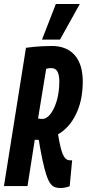

<svg xmlns="http://www.w3.org/2000/svg" viewBox="-36 -943 439 973"><path d="M-16 0 95.6 -700.8Q116.4 -703.8 137 -705.7Q157.6 -707.6 179.7 -708.8Q201.8 -710 227.2 -710Q264.2 -710 293.2 -698.3Q322.2 -686.6 342.4 -663.9Q362.6 -641.2 373 -607.4Q383.4 -573.6 383.4 -529.8Q383.4 -443.6 355.3 -378Q327.2 -312.4 278.8 -276Q230.4 -239.6 169.2 -239.6L170.4 -234Q160.6 -234 155.2 -234.3Q149.8 -234.6 146.3 -234.6Q142.8 -234.6 140.2 -234.6L103.4 0ZM272.2 10Q257.6 10 244.6 6.2Q231.6 2.4 220.6 -11.3Q209.6 -25 199.5 -54.7Q189.4 -84.4 178.6 -135.1Q167.8 -185.8 155.6 -264.4L253.4 -293.2Q259.4 -252.2 265.1 -223.6Q270.8 -195 276.7 -176.7Q282.6 -158.4 289.1 -148.2Q295.6 -138 303.5 -134.2Q311.4 -130.4 320.6 -130.4Q322.6 -130.4 324.8 -130.4Q327 -130.4 329.6 -131L317.2 0.4Q310.6 4.2 295.8 7.1Q281 10 272.2 10ZM177.6 -340.2Q200.4 -340.2 220 -365.6Q239.6 -391 252.1 -434.1Q264.6 -477.2 264.6 -530.4Q264.6 -546.2 262.2 -559Q259.8 -571.8 255 -580.4Q250.2 -589 242.6 -593.4Q235 -597.8 224.2 -597.8Q221.6 -597.8 218.4 -597.8Q215.2 -597.8 212.1 -597.3Q209 -596.8 205.6 -596Q202.2 -595.2 198 -594.2L156.8 -342.2Q160 -342.2 163.5 -341.7Q167 -341.2 170.7 -340.7Q174.4 -340.2 177.6 -340.2ZM176.8 -742.3 247.1 -922.8H368.5L268 -742.3Z"/></svg>

Font: Georama
Style: Italic
Weight: 400
Width: 2
Italic angle: -9°
Designer: Jean-Baptiste Levee
Foundry: Production Type
Version: Version 1.000